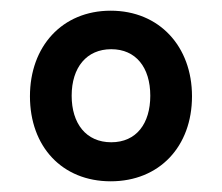

<svg xmlns="http://www.w3.org/2000/svg" viewBox="-20 -750 416 359"><path d="M187 -411C278 -411 339 -476 339 -570C339 -663 278 -730 187 -730C96 -730 36 -663 36 -570C36 -476 96 -411 187 -411ZM188 -484C141 -484 114 -519 114 -571C114 -624 142 -658 188 -658C234 -658 261 -624 261 -571C261 -519 235 -484 188 -484Z"/></svg>

Font: Noto Serif Tamil SemiCondensed Black
Style: Italic
Weight: 900
Width: 4
Italic angle: -12°
Designer: Indian Type Foundry, Tom Grace, and the Monotype Design Team
Foundry: Monotype Imaging Inc.
Version: Version 2.003